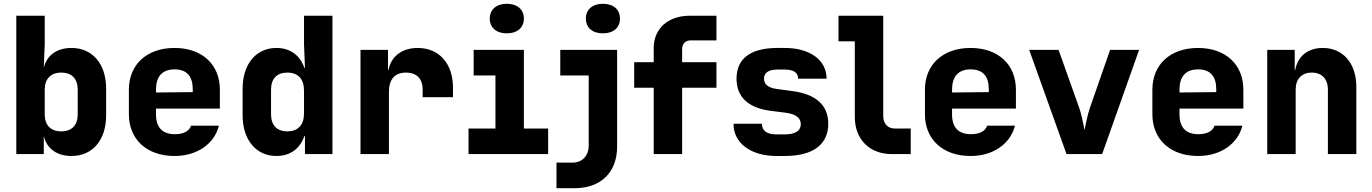

<svg xmlns="http://www.w3.org/2000/svg" viewBox="-20 -813 7240 1013"><path d="M357 -560C282 -560 228 -523 211 -456L216 -580V-730H66V0H211V-95C227 -28 281 10 357 10C468 10 540 -73 540 -205V-345C540 -476 468 -560 357 -560ZM390 -210C390 -152 359 -120 303 -120C248 -120 216 -152 216 -210V-340C216 -397 248 -430 303 -430C359 -430 390 -397 390 -340Z M1140 -340C1140 -472 1047 -560 901 -560C754 -560 660 -472 660 -340V-210C660 -78 754 10 901 10C1020 10 1111 -54 1135 -150H988C979 -122 950 -105 903 -105C836 -105 803 -141 803 -210V-240H1140ZM803 -340C803 -408 835 -447 901 -447C966 -447 997 -410 997 -342V-327L803 -325Z M1584 -580 1589 -455H1586C1562 -522 1511 -560 1438 -560C1332 -560 1260 -476 1260 -345V-205C1260 -74 1332 10 1438 10C1511 10 1562 -28 1586 -95H1589V0H1734V-730H1584ZM1496 -120C1441 -120 1410 -152 1410 -210V-340C1410 -398 1441 -430 1496 -430C1553 -430 1584 -396 1584 -335V-215C1584 -154 1553 -120 1496 -120Z M2184 -560C2101 -560 2044 -516 2030 -445H2027V-550H1882V0H2032V-328C2032 -395 2063 -430 2122 -430C2179 -430 2210 -397 2210 -340V-300H2370V-350C2370 -479 2296 -560 2184 -560Z M2654 -637C2709 -637 2744 -667 2744 -715C2744 -763 2709 -793 2654 -793C2599 -793 2564 -763 2564 -715C2564 -667 2599 -637 2654 -637ZM2872 0V-135H2744V-550H2479V-415H2594V-135H2452V0Z M3161 -637C3216 -637 3251 -667 3251 -715C3251 -763 3216 -793 3161 -793C3106 -793 3071 -763 3071 -715C3071 -667 3106 -637 3161 -637ZM3012 180C3150 180 3236 96 3236 -40V-550H2936V-415H3086V-45C3086 9 3052 45 3001 45H2916V180Z M3579 0V-350H3760V-485H3579V-555C3579 -582 3597 -600 3624 -600H3760V-730H3619C3505 -730 3429 -662 3429 -560V-485H3326V-350H3429V0Z M4121 10C4271 10 4350 -52 4350 -160C4350 -259 4284 -317 4157 -333L4076 -344C4033 -350 4011 -368 4011 -398C4011 -429 4035 -446 4082 -446H4120C4167 -446 4191 -430 4191 -398H4341C4341 -496 4254 -560 4120 -560H4082C3940 -560 3866 -504 3866 -398C3866 -301 3928 -243 4048 -228L4127 -218C4178 -211 4205 -191 4205 -158C4205 -123 4176 -104 4121 -104H4077C4026 -104 4000 -123 4000 -160H3850C3850 -58 3941 10 4077 10Z M4785 0V-135H4700C4664 -135 4640 -161 4640 -200V-730H4404V-595H4490V-195C4490 -78 4568 0 4685 0Z M5340 -340C5340 -472 5247 -560 5101 -560C4954 -560 4860 -472 4860 -340V-210C4860 -78 4954 10 5101 10C5220 10 5311 -54 5335 -150H5188C5179 -122 5150 -105 5103 -105C5036 -105 5003 -141 5003 -210V-240H5340ZM5003 -340C5003 -408 5035 -447 5101 -447C5166 -447 5197 -410 5197 -342V-327L5003 -325Z M5795 0 5990 -550H5837L5729 -240C5717 -204 5708 -154 5702 -127C5696 -154 5688 -204 5675 -241L5565 -550H5410L5607 0Z M6540 -340C6540 -472 6447 -560 6301 -560C6154 -560 6060 -472 6060 -340V-210C6060 -78 6154 10 6301 10C6420 10 6511 -54 6535 -150H6388C6379 -122 6350 -105 6303 -105C6236 -105 6203 -141 6203 -210V-240H6540ZM6203 -340C6203 -408 6235 -447 6301 -447C6366 -447 6397 -410 6397 -342V-327L6203 -325Z M6959 -560C6880 -560 6827 -516 6814 -445H6811V-550H6666V0H6816V-340C6816 -397 6848 -430 6901 -430C6954 -430 6986 -397 6986 -340V0H7136V-355C7136 -479 7066 -560 6959 -560Z"/></svg>

Font: Tekne LDO ExtraBold
Style: Regular
Weight: 800
Monospace: yes
Designer: Alessio Laiso, Mario Rullo, Paolo Rosset
Foundry: Alessio Laiso
Version: Version 1.000;hotconv 1.0.109;makeotfexe 2.5.65596